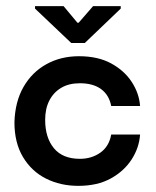

<svg xmlns="http://www.w3.org/2000/svg" viewBox="-20 -595 509 625"><path d="M235 10Q177 10 130 -13.5Q83 -37 55 -83.5Q27 -130 27 -197Q29 -264 56.5 -312Q84 -360 131 -386Q178 -412 237 -412Q299 -412 342 -388.5Q385 -365 409 -328Q433 -291 436 -250H342Q335 -286 309 -305Q283 -324 240 -324Q204 -324 179 -309Q154 -294 140.5 -267.5Q127 -241 127 -205Q127 -147 155.5 -112.5Q184 -78 240 -78Q278 -78 306.5 -98Q335 -118 342 -157H436Q433 -114 408.5 -76Q384 -38 340.5 -14Q297 10 235 10ZM212 -455 94 -567V-575H187L232 -521H236L283 -575H373V-567L256 -455Z"/></svg>

Font: Darker Grotesque
Style: Bold
Weight: 700
Designer: Gabriel Lam
Foundry: TypeRant
Version: Version 1.000;gftools[0.9.28]